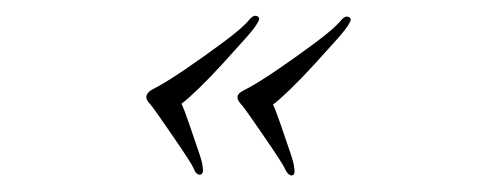

<svg xmlns="http://www.w3.org/2000/svg" viewBox="-20 -270 615 237"><path d="M288 -246Q293 -252 297.5 -250Q302 -248 298 -242Q295 -236 282.5 -222Q270 -208 254.5 -191Q239 -174 225 -160.5Q211 -147 204 -142Q207 -136 213 -118.5Q219 -101 224.5 -85Q230 -69 230 -65Q232 -55 227 -54.5Q222 -54 219 -62Q218 -65 210.5 -76.5Q203 -88 193 -102.5Q183 -117 175 -128.5Q167 -140 164 -143Q156 -152 167 -159Q183 -167 208 -184Q233 -201 256.5 -218.5Q280 -236 288 -246ZM401 -245Q406 -251 410.5 -249Q415 -247 411 -241Q408 -235 395.5 -221Q383 -207 367.5 -190Q352 -173 338 -159.5Q324 -146 317 -141Q320 -135 326 -117.5Q332 -100 337.5 -84Q343 -68 343 -64Q345 -54 340.5 -53.5Q336 -53 332 -61Q331 -64 323.5 -75.5Q316 -87 306 -101.5Q296 -116 288 -127.5Q280 -139 277 -142Q268 -152 280 -158Q296 -166 321 -183Q346 -200 369.5 -217.5Q393 -235 401 -245Z"/></svg>

Font: Kapakana
Style: Regular
Weight: 400
Designer: Kousuke Nagai
Version: Version 1.002